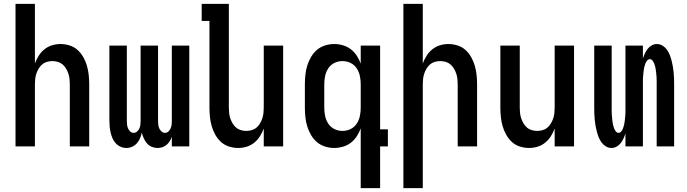

<svg xmlns="http://www.w3.org/2000/svg" viewBox="-20 -755 3540 990"><path d="M60 0V-735H160V-428Q168 -449 180 -468Q192 -487 209.5 -501Q227 -515 248.5 -521.5Q270 -528 292 -528Q316 -528 339.5 -520.5Q363 -513 380.5 -497Q398 -481 410 -459.5Q422 -438 428.5 -415Q435 -392 437.5 -368Q440 -344 440 -320V0H340V-320Q340 -334 338.5 -348Q337 -362 332.5 -375.5Q328 -389 320.5 -401.5Q313 -414 302.5 -423Q292 -432 278 -436Q264 -440 250 -440Q236 -440 222 -436Q208 -432 197.5 -423Q187 -414 179.5 -401.5Q172 -389 167.5 -375.5Q163 -362 161.5 -348Q160 -334 160 -320V0Z M632 8Q616 8 601.5 1.5Q587 -5 576.5 -16.5Q566 -28 560 -42Q554 -56 550.5 -71.5Q547 -87 545.5 -102Q544 -117 544 -133V-520H634V-133Q634 -123 635 -113Q636 -103 640 -93.5Q644 -84 651.5 -77Q659 -70 669 -70Q679 -70 687 -77Q695 -84 699 -93.5Q703 -103 704 -113Q705 -123 705 -133V-520H795V-133Q795 -123 796 -113Q797 -103 801 -93.5Q805 -84 813 -77Q821 -70 831 -70Q841 -70 848.5 -77Q856 -84 860 -93.5Q864 -103 865 -113Q866 -123 866 -133V-520H956V0H866V-50Q862 -38 855.5 -27.5Q849 -17 839.5 -8.5Q830 0 817.5 4Q805 8 793 8Q777 8 762.5 2Q748 -4 738 -15.5Q728 -27 721.5 -41.5Q715 -56 711 -71Q708 -56 702 -42Q696 -28 686 -16.5Q676 -5 661.5 1.5Q647 8 632 8Z M1208 8Q1184 8 1160.5 0.5Q1137 -7 1119.5 -23Q1102 -39 1090 -60.5Q1078 -82 1071.5 -105Q1065 -128 1062.5 -152Q1060 -176 1060 -200V-647H1020V-735H1160V-200Q1160 -186 1161.5 -172Q1163 -158 1167.5 -144.5Q1172 -131 1179.5 -118.5Q1187 -106 1197.5 -97Q1208 -88 1222 -84Q1236 -80 1250 -80Q1264 -80 1278 -84Q1292 -88 1302.5 -97Q1313 -106 1320.5 -118.5Q1328 -131 1332.5 -144.5Q1337 -158 1338.5 -172Q1340 -186 1340 -200V-520H1440V0H1340V-92Q1332 -71 1320 -52Q1308 -33 1290.5 -19Q1273 -5 1251.5 1.5Q1230 8 1208 8Z M1746 -80Q1768 -80 1787.5 -89.5Q1807 -99 1819 -117Q1831 -135 1835.5 -156.5Q1840 -178 1840 -200V-320Q1840 -342 1835.5 -363.5Q1831 -385 1819 -403Q1807 -421 1787.5 -430.5Q1768 -440 1746 -440Q1724 -440 1704.5 -430.5Q1685 -421 1673 -403Q1661 -385 1656.5 -363.5Q1652 -342 1652 -320V-200Q1652 -178 1656.5 -156.5Q1661 -135 1673 -117Q1685 -99 1704.5 -89.5Q1724 -80 1746 -80ZM1840 215V-93Q1832 -71 1819.5 -52Q1807 -33 1789 -19Q1771 -5 1748.5 1.5Q1726 8 1704 8Q1679 8 1655.5 0.5Q1632 -7 1614 -22.5Q1596 -38 1583.5 -59.5Q1571 -81 1564 -104Q1557 -127 1554.5 -151.5Q1552 -176 1552 -200V-320Q1552 -344 1554.5 -368.5Q1557 -393 1564 -416Q1571 -439 1583.5 -460.5Q1596 -482 1614 -497.5Q1632 -513 1655.5 -520.5Q1679 -528 1704 -528Q1726 -528 1748.5 -521.5Q1771 -515 1789 -501Q1807 -487 1819.5 -468Q1832 -449 1840 -427V-520H1940V-88H1980V0H1940V215Z M2060 215V-735H2160V-428Q2168 -449 2180 -468Q2192 -487 2209.5 -501Q2227 -515 2248.5 -521.5Q2270 -528 2292 -528Q2316 -528 2339.5 -520.5Q2363 -513 2380.5 -497Q2398 -481 2410 -459.5Q2422 -438 2428.5 -415Q2435 -392 2437.5 -368Q2440 -344 2440 -320V0H2340V-320Q2340 -334 2338.5 -348Q2337 -362 2332.5 -375.5Q2328 -389 2320.5 -401.5Q2313 -414 2302.5 -423Q2292 -432 2278 -436Q2264 -440 2250 -440Q2236 -440 2222 -436Q2208 -432 2197.5 -423Q2187 -414 2179.5 -401.5Q2172 -389 2167.5 -375.5Q2163 -362 2161.5 -348Q2160 -334 2160 -320V215Z M2708 8Q2684 8 2660.5 0.5Q2637 -7 2619.5 -23Q2602 -39 2590 -60.5Q2578 -82 2571.5 -105Q2565 -128 2562.5 -152Q2560 -176 2560 -200V-520H2660V-200Q2660 -186 2661.5 -172Q2663 -158 2667.5 -144.5Q2672 -131 2679.5 -118.5Q2687 -106 2697.5 -97Q2708 -88 2722 -84Q2736 -80 2750 -80Q2764 -80 2778 -84Q2792 -88 2802.5 -97Q2813 -106 2820.5 -118.5Q2828 -131 2832.5 -144.5Q2837 -158 2838.5 -172Q2840 -186 2840 -200V-520H2940V0H2840V-92Q2832 -71 2820 -52Q2808 -33 2790.5 -19Q2773 -5 2751.5 1.5Q2730 8 2708 8Z M3133 8Q3117 8 3103.5 -0.5Q3090 -9 3081 -21.5Q3072 -34 3066.5 -48.5Q3061 -63 3057 -78Q3053 -93 3050.5 -108Q3048 -123 3046.5 -138.5Q3045 -154 3044.5 -169.5Q3044 -185 3044 -200V-520H3134V-200Q3134 -191 3134 -182Q3134 -173 3134.5 -164.5Q3135 -156 3136 -147Q3137 -138 3138 -129Q3139 -120 3141 -111.5Q3143 -103 3146 -94.5Q3149 -86 3155 -78Q3161 -70 3169 -70Q3178 -70 3184 -78Q3190 -86 3193 -94.5Q3196 -103 3198 -111.5Q3200 -120 3201 -129Q3202 -138 3203 -147Q3204 -156 3204.5 -164.5Q3205 -173 3205 -182Q3205 -191 3205 -200V-520H3295V-453Q3299 -466 3305 -479Q3311 -492 3319.5 -503Q3328 -514 3340.5 -521Q3353 -528 3367 -528Q3383 -528 3396.5 -519.5Q3410 -511 3419 -498.5Q3428 -486 3433.5 -471.5Q3439 -457 3443 -442Q3447 -427 3449.5 -412Q3452 -397 3453.5 -381.5Q3455 -366 3455.5 -350.5Q3456 -335 3456 -320V0H3366V-320Q3366 -329 3366 -338Q3366 -347 3365.5 -355.5Q3365 -364 3364 -373Q3363 -382 3362 -391Q3361 -400 3359 -408.5Q3357 -417 3354 -425.5Q3351 -434 3345 -442Q3339 -450 3331 -450Q3322 -450 3316 -442Q3310 -434 3307 -425.5Q3304 -417 3302 -408.5Q3300 -400 3299 -391Q3298 -382 3297 -373Q3296 -364 3295.5 -355.5Q3295 -347 3295 -338Q3295 -329 3295 -320V0H3205V-67Q3201 -54 3195 -41Q3189 -28 3180.5 -17Q3172 -6 3159.5 1Q3147 8 3133 8Z"/></svg>

Font: Iosevka Term Curly Semibold
Style: Regular
Weight: 600
Designer: Belleve Invis
Foundry: Belleve Invis
Version: Version 32.3.0